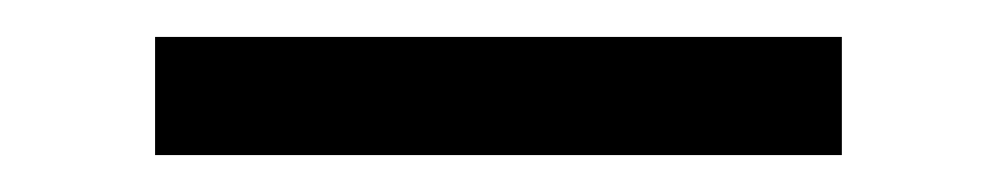

<svg xmlns="http://www.w3.org/2000/svg" viewBox="-20 -722 540 104"><path d="M436 -638H64V-702H436Z"/></svg>

Font: Iosevka
Style: Regular
Weight: 400
Monospace: yes
Designer: Belleve Invis
Foundry: Belleve Invis
Version: Version 33.2.3; ttfautohint (v1.8.4)